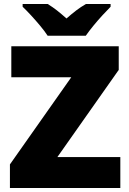

<svg xmlns="http://www.w3.org/2000/svg" viewBox="-20 -947 651 967"><path d="M586 0H30V-119L339 -558H37V-714H578V-595L269 -156H586ZM220 -767Q205 -790 182.5 -817Q160 -844 136.5 -869.5Q113 -895 94 -913V-927H220Q246 -911 267.5 -894Q289 -877 315 -854Q341 -877 364 -894.5Q387 -912 413 -927H537V-913Q520 -896 496.5 -870.5Q473 -845 450.5 -817.5Q428 -790 412 -767Z"/></svg>

Font: Noto Sans Thai Black
Style: Regular
Weight: 900
Version: Version 2.001